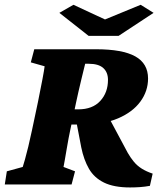

<svg xmlns="http://www.w3.org/2000/svg" viewBox="-31 -782 703 814"><path d="M-10.7 0 -2 -55.7 65.4 -74.2Q68.4 -83 74.7 -105.5Q81.1 -127.9 88.9 -160.2Q96.7 -192.4 104.5 -229.5L129.9 -349.6Q141.6 -407.2 148.9 -445.8Q156.2 -484.4 158.2 -501L99.6 -517.6L114.3 -573.2H376Q488.3 -573.2 542.5 -543Q596.7 -512.7 596.7 -449.2Q596.7 -395.5 564 -351.1Q531.2 -306.6 469.7 -280.3Q408.2 -253.9 319.3 -253.9H246.1L260.7 -318.4H300.8Q361.3 -318.4 394 -354Q426.8 -389.6 426.8 -443.4Q426.8 -475.6 406.7 -493.7Q386.7 -511.7 344.7 -511.7H330.1Q329.1 -507.8 324.7 -489.7Q320.3 -471.7 314 -445.8Q307.6 -419.9 301.8 -394Q295.9 -368.2 292 -349.6L266.6 -229.5Q263.7 -217.8 259.8 -195.8Q255.9 -173.8 251.5 -148.9Q247.1 -124 243.7 -103.5Q240.2 -83 238.3 -74.2L287.1 -55.7L272.5 0ZM520.5 12.7Q452.1 12.7 410.2 -7.8Q368.2 -28.3 346.2 -66.4Q324.2 -104.5 313.5 -157.2L292 -269.5L421.9 -299.8L510.7 -133.8Q522.5 -113.3 536.6 -96.2Q550.8 -79.1 570.3 -66.9Q589.8 -54.7 616.2 -45.9L604.5 5.9Q583 9.8 563 11.2Q543 12.7 520.5 12.7ZM220.7 -727.5 280.3 -761.7 446.3 -684.6H377.9L565.4 -761.7L620.1 -727.5L471.7 -629.9H344.7Z"/></svg>

Font: Crimson Pro Black
Style: Italic
Weight: 900
Italic angle: -12°
Designer: Jacques Le Bailly
Foundry: Baron von Fonthausen
Version: Version 1.003